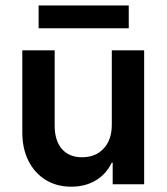

<svg xmlns="http://www.w3.org/2000/svg" viewBox="-20 -688 625 717"><path d="M245.8 9.2Q191.7 9.2 150.4 -16.2Q109.2 -41.7 86.2 -87.5Q63.3 -133.3 63.3 -193.3V-500H184.2V-218.3Q184.2 -163.3 210.8 -132.1Q237.5 -100.8 286.7 -100.8Q337.5 -100.8 367.5 -133.8Q397.5 -166.7 397.5 -221.7V-500H518.3V0H400.8V-80.8H397.5Q376.7 -37.5 337.5 -14.2Q298.3 9.2 245.8 9.2ZM124.2 -582.5V-667.5H460.8V-582.5Z"/></svg>

Font: Funnel Sans SemiBold
Style: Regular
Weight: 600
Designer: NORD ID, Kristian Moeller
Foundry: Dicotype
Version: Version 1.000